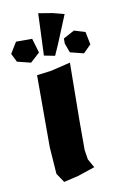

<svg xmlns="http://www.w3.org/2000/svg" viewBox="-132 -806 535 869"><g transform="rotate(-10 135.0 -371.0)"><path d="M-44.9 -596.7 -25.4 -557.6 37.1 -542 80.1 -581.1 60.5 -647.5H-13.7ZM202.1 -600.6 217.8 -557.6 280.3 -542 315.4 -577.1 303.7 -635.7 252.9 -651.4 202.1 -624ZM53.7 -481.4V-285.2V-150.4L62.5 -26.4L90.8 15.6L157.2 0L236.3 -26.4L213.9 -66.4L207 -110.4V-244.1L210 -511.7L121.1 -490.2ZM107.4 -756.8 103.5 -658.2 99.6 -563.5 149.4 -553.7 171.9 -604.5 224.6 -732.4 171.9 -746.1Z"/></g></svg>

Font: MaokenAssortedSans-Lite
Style: Lite
Weight: 400
Version: Version 1.400